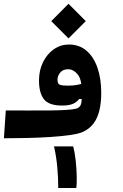

<svg xmlns="http://www.w3.org/2000/svg" viewBox="-30 -711 636 994"><path d="M-9.8 4.9 0 -139.2Q59.1 -139.2 117.2 -138.9Q175.3 -138.7 225.6 -139.2Q275.9 -139.6 312 -141.8Q348.1 -144 363.8 -148.4Q380.9 -153.3 386.7 -165.5Q392.6 -177.7 392.8 -197Q393.1 -216.3 393.1 -241.2Q393.1 -301.3 371.3 -326.9Q349.6 -352.5 322.3 -352.5Q295.9 -352.5 281.7 -335.2Q267.6 -317.9 267.6 -297.9Q267.6 -276.9 279.8 -272.2Q292 -267.6 321.8 -267.6Q350.6 -267.6 370.6 -271.7Q390.6 -275.9 414.6 -283.7L413.1 -199.2L379.4 -198.2Q368.7 -183.1 348.6 -173.8Q328.6 -164.6 291 -164.6Q222.7 -164.6 197.3 -197.5Q171.9 -230.5 171.9 -293.9Q171.9 -346.7 192.6 -388.9Q213.4 -431.2 248.5 -455.8Q283.7 -480.5 326.7 -480.5Q380.4 -480.5 417.7 -448.5Q455.1 -416.5 474.6 -360.1Q494.1 -303.7 494.1 -230Q494.1 -179.7 484.6 -139.6Q475.1 -99.6 454.1 -71.5Q433.1 -43.5 398.4 -27.8Q376.5 -18.1 331.8 -11.7Q287.1 -5.4 229.2 -1.7Q171.4 2 109.1 3.4Q46.9 4.9 -9.8 4.9ZM324.7 -512.2 235.4 -601.6 324.7 -691.4 414.1 -601.6ZM271.5 262.2Q271.5 210 266.4 153.1Q261.2 96.2 249.5 46.9H349.1Q357.4 78.6 361.8 119.7Q366.2 160.8 367.2 199.3Q368.2 237.8 365.2 262.2Z"/></svg>

Font: Cascadia Code
Style: Regular
Weight: 400
Monospace: yes
Designer: Aaron Bell
Foundry: Saja Typeworks
Version: Version 2106.017